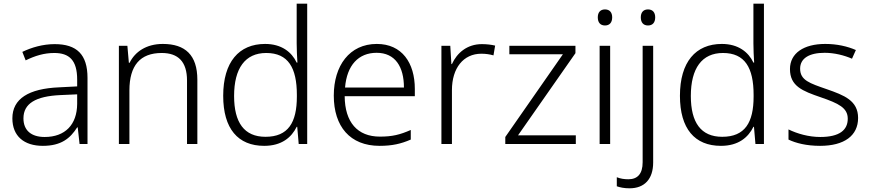

<svg xmlns="http://www.w3.org/2000/svg" viewBox="-20 -780 4714 1040"><path d="M276 -541C212 -541 151 -523 101 -499L119 -453C170 -478 219 -493 274 -493C355 -493 398 -454 398 -349V-312L301 -307C135 -300 47 -245 47 -139C47 -43 110 10 212 10C311 10 360 -30 398 -90H401L411 0H454V-358C454 -485 396 -541 276 -541ZM308 -265 398 -269V-217C397 -105 333 -38 222 -38C150 -38 107 -73 107 -139C107 -219 173 -259 308 -265Z M862 -542C772 -542 711 -499 682 -440H678L670 -532H624V0H681V-290C681 -425 739 -493 856 -493C945 -493 993 -446 993 -344V0H1049V-348C1049 -482 983 -542 862 -542Z M1411 10C1506 10 1559 -36 1587 -93H1590L1598 0H1644V-760H1587V-545C1587 -514 1589 -472 1591 -441H1587C1560 -498 1505 -542 1416 -542C1274 -542 1189 -444 1189 -261C1189 -83 1269 10 1411 10ZM1418 -39C1303 -39 1248 -116 1248 -260C1248 -410 1308 -493 1422 -493C1541 -493 1588 -413 1588 -266V-257C1588 -116 1541 -39 1418 -39Z M2021 -542C1873 -542 1788 -424 1788 -262C1788 -95 1876 10 2036 10C2104 10 2152 -1 2205 -24V-76C2146 -50 2104 -40 2038 -40C1916 -40 1848 -118 1847 -259H2227V-298C2227 -440 2157 -542 2021 -542ZM2020 -494C2121 -494 2168 -418 2168 -306H1849C1859 -427 1922 -494 2020 -494Z M2590 -541C2510 -541 2455 -493 2428 -433H2425L2419 -532H2371V0H2428V-292C2428 -411 2490 -489 2587 -489C2611 -489 2632 -486 2653 -480L2662 -533C2641 -538 2616 -541 2590 -541Z M3099 0V-47H2786L3097 -492V-532H2739V-486H3029L2717 -38V0Z M3257 -729C3232 -729 3218 -713 3218 -686C3218 -658 3232 -642 3257 -642C3282 -642 3296 -658 3296 -686C3296 -713 3282 -729 3257 -729ZM3285 -532H3228V0H3285Z M3451 -686C3451 -658 3465 -642 3490 -642C3515 -642 3529 -658 3529 -686C3529 -713 3515 -729 3490 -729C3465 -729 3451 -713 3451 -686ZM3390 240C3471 240 3518 190 3518 100V-532H3461V99C3461 163 3432 191 3384 191C3361 191 3341 188 3321 180V229C3338 235 3360 240 3390 240Z M3885 10C3980 10 4033 -36 4061 -93H4064L4072 0H4118V-760H4061V-545C4061 -514 4063 -472 4065 -441H4061C4034 -498 3979 -542 3890 -542C3748 -542 3663 -444 3663 -261C3663 -83 3743 10 3885 10ZM3892 -39C3777 -39 3722 -116 3722 -260C3722 -410 3782 -493 3896 -493C4015 -493 4062 -413 4062 -266V-257C4062 -116 4015 -39 3892 -39Z M4628 -141C4628 -235 4553 -264 4458 -297C4366 -329 4314 -345 4314 -408C4314 -464 4363 -494 4447 -494C4500 -494 4554 -480 4595 -462L4616 -509C4570 -529 4514 -542 4450 -542C4334 -542 4259 -492 4259 -406C4259 -313 4327 -287 4426 -253C4522 -220 4572 -196 4572 -137C4572 -76 4528 -38 4423 -38C4360 -38 4298 -56 4251 -79V-24C4290 -5 4348 10 4422 10C4553 10 4628 -45 4628 -141Z"/></svg>

Font: Noto Sans Devanagari UI Light
Style: Regular
Weight: 300
Designer: Jelle Bosma - Monotype Design Team
Foundry: Monotype Imaging Inc.
Version: Version 2.004